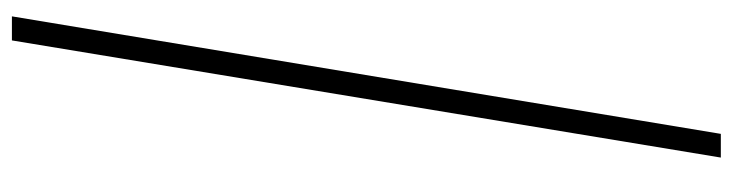

<svg xmlns="http://www.w3.org/2000/svg" viewBox="-476 -526 1236 324"><g transform="rotate(-90 142.0 -364.0)"><path d="M276.4 -961.9 78.1 234.4H38.1L235.8 -961.9Z"/></g></svg>

Font: Inter 17pt ExtraLight
Style: Italic
Weight: 250
Italic angle: -9.3988°
Version: Version 4.001;git-66647c0bb